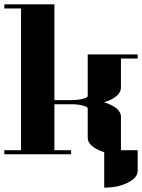

<svg xmlns="http://www.w3.org/2000/svg" viewBox="-20 -712 655 886"><path d="M0 -19H77.1V-672.9H0V-691.9H231V-250H308.1Q339.8 -250 361.8 -255.9Q384.8 -261.7 384.8 -269V-460.9H615.2V-441.9H538.1V-308.1Q538.1 -275.9 493.2 -252.9Q480 -246.1 460 -240.2Q479 -234.9 493.2 -227.1Q538.1 -205.1 538.1 -172.9V-19H615.2V77.1Q615.2 107.9 569.8 130.9Q524.9 153.8 460.9 153.8V-9.8Q442.9 -15.1 430.2 -22Q384.8 -44.4 384.8 -77.1V-210.9Q384.8 -219.2 361.8 -225.1Q339.8 -231 308.1 -231H231V-19H308.1V0H0Z"/></svg>

Font: Hjet
Style: Regular
Weight: 400
Designer: T. Christopher White
Version: Version 1.2